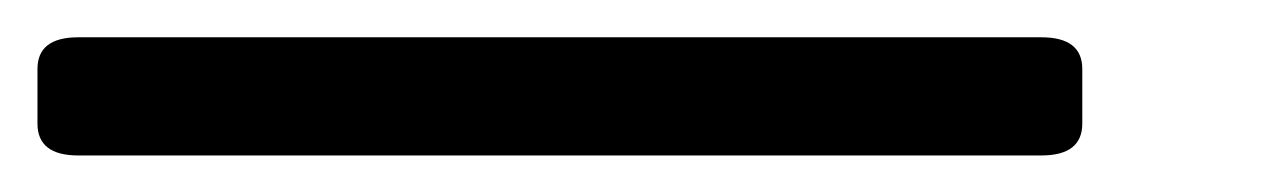

<svg xmlns="http://www.w3.org/2000/svg" viewBox="-127 107 684 103"><path d="M-85 190.4Q-106.9 190.4 -106.9 173.3V144Q-106.9 127 -85 127H431.6Q453.6 127 453.6 144V173.3Q453.6 190.4 431.6 190.4Z"/></svg>

Font: Istok Web
Style: Italic
Weight: 400
Italic angle: -13°
Designer: Andrey V. Panov
Foundry: Andrey V. Panov
Version: Version 1.0.2g